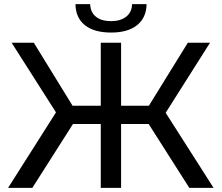

<svg xmlns="http://www.w3.org/2000/svg" viewBox="-20 -906 1069 926"><path d="M516 -749Q434 -749 389.5 -784.5Q345 -820 344 -886H415Q416 -847 442.5 -825.5Q469 -804 516 -804Q561 -804 588.5 -825.5Q616 -847 617 -886H687Q686 -821 641.5 -785Q597 -749 516 -749ZM1010 0H893L697 -308H564V0H466V-308H332L136 0H19L250 -364L36 -700H143L330 -396H466V-700H564V-396H698L886 -700H993L779 -362Z"/></svg>

Font: false
Style: Regular
Weight: 500
Designer: Julieta Ulanovsky
Foundry: Julieta Ulanovsky
Version: Version 7.222;hotconv 1.0.109;makeotfexe 2.5.65596